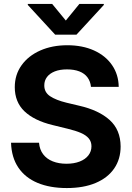

<svg xmlns="http://www.w3.org/2000/svg" viewBox="-20 -947 670 977"><path d="M320.9 -593.9Q284.9 -593.9 258.9 -583.7Q232.9 -573.4 219.1 -555.1Q205.4 -536.7 205.4 -513.1Q204.9 -477.5 234.9 -457.4Q265 -437.4 318.4 -424.4L382 -409.3Q482.3 -386.5 537.8 -336.5Q593.3 -286.5 593.8 -201.8Q593.8 -137.5 561.1 -89.8Q528.3 -42.1 466.9 -16.1Q405.5 9.9 319.9 9.9Q234.2 9.9 171.1 -16.4Q108 -42.8 73.3 -94.4Q38.5 -146 36.2 -220.6H178.6Q181.4 -185.9 199.7 -161.9Q217.9 -138 248.5 -125.9Q279.1 -113.8 318.2 -113.8Q356.5 -113.8 385.4 -125Q414.2 -136.2 429.8 -156.4Q445.4 -176.6 445.4 -202.6Q445.4 -226 431.8 -242.5Q418.2 -258.9 392 -270.4Q365.8 -281.8 324.6 -291.8L247.1 -310.8Q154.1 -333.4 104.6 -380.5Q55.2 -427.7 55.2 -503.6Q55.2 -566.6 89.7 -614.9Q124.1 -663.1 184.8 -690Q245.5 -716.8 322.2 -716.8Q399.5 -716.8 458.5 -690.2Q517.4 -663.5 550.3 -615.5Q583.2 -567.5 584.1 -505H442.9Q440.1 -533.1 425.1 -553.3Q410.1 -573.5 383.7 -583.7Q357.2 -593.9 320.9 -593.9ZM314.9 -842.5 384 -927.1H508.3V-921.8L369 -770.5H260.8L121.5 -921.8V-927.1H245.4Z"/></svg>

Font: Pretendard GOV Variable
Style: Regular
Weight: 400
Designer: Base glyphs from Inter by Rasmus Andersson; Hangul glyphs from Noto Sans CJK(Source Han Sans) by Jang Soo-young and Kang
Foundry: Kil Hyung-jin
Version: Version 1.307;Glyphs 3.2 (3192)